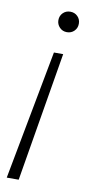

<svg xmlns="http://www.w3.org/2000/svg" viewBox="-83 -549 368 776"><g transform="rotate(10 101.0 -161.5)"><path d="M142 -340 53 191H4L104 -340ZM141 -514Q159 -514 171 -502Q183 -490 183 -472Q183 -454 171 -442Q159 -430 141 -430Q123 -430 111 -442.5Q99 -455 99 -472Q99 -490 111 -502Q123 -514 141 -514Z"/></g></svg>

Font: DM Sans 16pt ExtraLight
Style: Italic
Weight: 250
Italic angle: -10°
Version: Version 4.004;gftools[0.9.30]